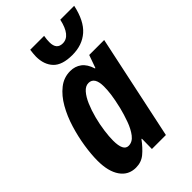

<svg xmlns="http://www.w3.org/2000/svg" viewBox="-233 -851 944 944"><g transform="rotate(-45 238.5 -379.0)"><path d="M128.9 9.8Q77.1 9.8 48.1 -32Q19 -73.7 19 -147.9Q19 -191.9 27.3 -245.8Q35.6 -299.8 52.2 -354.2Q68.8 -408.7 94.7 -454.1Q120.6 -499.5 155.8 -527.3Q190.9 -555.2 235.8 -555.2Q269 -555.2 293.7 -536.9Q318.4 -518.6 331.1 -478H334L357.9 -544.9H461.9L346.2 0H249L250 -70.8H247.1Q220.7 -35.2 193.6 -12.7Q166.5 9.8 128.9 9.8ZM179.2 -91.8Q206.1 -91.8 225.6 -117.2Q245.1 -142.6 258.5 -179.9Q272 -217.3 280.8 -252.9Q292 -300.3 295.9 -330.1Q299.8 -359.9 299.8 -383.8Q299.8 -450.2 257.8 -450.2Q236.8 -450.2 219 -429.9Q201.2 -409.7 187.3 -377Q173.3 -344.2 163.3 -305.7Q153.3 -267.1 148.2 -229.7Q143.1 -192.4 143.1 -164.1Q143.1 -91.8 179.2 -91.8ZM299.8 -603Q229 -603 198 -635.7Q167 -668.5 167 -724.1Q167 -732.4 168.2 -744.6Q169.4 -756.8 170.9 -768.1H267.6Q265.6 -757.3 264.6 -746.6Q263.7 -735.8 263.7 -727.1Q263.7 -676.8 306.6 -676.8Q359.9 -676.8 379.9 -768.1H476.6Q458 -681.6 413.1 -642.3Q368.2 -603 299.8 -603Z"/></g></svg>

Font: Open Sans Condensed
Style: Bold Italic
Weight: 700
Width: 3
Italic angle: -12°
Designer: Monotype Design Team
Foundry: Monotype Imaging Inc.
Version: Version 3.003; ttfautohint (v1.8.4)